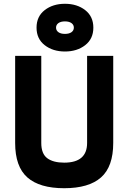

<svg xmlns="http://www.w3.org/2000/svg" viewBox="-20 -985 686 1014"><path d="M198 -230Q198 -173 229.5 -149.5Q261 -126 319 -126Q440 -126 440 -230V-690H578V-230Q578 -105 513.5 -48Q449 9 319 9Q189 9 124.5 -48Q60 -105 60 -230V-690H198ZM430 -931.5Q473 -898 473 -839Q473 -780 430 -746.5Q387 -713 323 -713Q259 -713 216 -746.5Q173 -780 173 -839Q173 -898 216 -931.5Q259 -965 323 -965Q387 -965 430 -931.5ZM288.5 -863Q276 -854 276 -839Q276 -824 288.5 -815Q301 -806 323 -806Q345 -806 357.5 -815Q370 -824 370 -839Q370 -854 357.5 -863Q345 -872 323 -872Q301 -872 288.5 -863Z"/></svg>

Font: TitilliumText22L Xb
Style: Bold
Weight: 400
Designer: Campivisivi
Foundry: Campivisivi
Version: 1.000